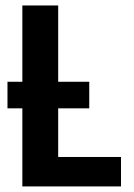

<svg xmlns="http://www.w3.org/2000/svg" viewBox="-20 -668 480 688"><path d="M60.1 -375V-648.4H188.5V-375H299.8V-279.8H188.5V-105.5H413.6V0H60.1V-279.8H6.8V-375Z"/></svg>

Font: Carlito
Style: Bold
Weight: 700
Designer: Lukasz Dziedzic
Foundry: tyPoland Lukasz Dziedzic
Version: Version 1.104